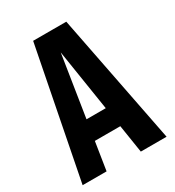

<svg xmlns="http://www.w3.org/2000/svg" viewBox="-174 -822 839 923"><g transform="rotate(-30 245.0 -360.0)"><path d="M12 0 153 -720H258L145 0ZM335 0 222 -720H337L478 0ZM110 -265H380V-155H110Z"/></g></svg>

Font: Instrument Sans Condensed
Style: Bold
Weight: 700
Width: 3
Designer: Rodrigo Fuenzalida
Foundry: fragTYPE
Version: Version 1.000;gftools[0.9.28]